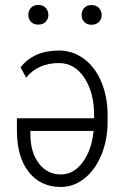

<svg xmlns="http://www.w3.org/2000/svg" viewBox="-20 -741 494 771"><path d="M216.8 -538.1Q272.5 -538.1 317.4 -504.6Q362.3 -471.2 387.2 -411.6Q412.1 -352.1 412.1 -278.8V-252.4Q412.1 -179.2 387 -118.7Q361.8 -58.1 318.8 -24.2Q275.9 9.8 224.6 9.8Q143.1 9.8 95.5 -50.3Q47.9 -110.4 47.9 -217.8V-266.1H357.9V-278.8Q357.9 -369.6 318.6 -428.7Q279.3 -487.8 216.8 -487.8Q132.8 -487.8 85 -429.2L62.5 -470.7Q115.7 -538.1 216.8 -538.1ZM224.6 -40.5Q275.4 -40.5 311.5 -88.6Q347.7 -136.7 356 -215.3H102.1V-201.2Q102.1 -129.9 135.7 -85.2Q169.4 -40.5 224.6 -40.5ZM93.8 -681.2Q93.8 -698.2 104.5 -709.7Q115.2 -721.2 133.8 -721.2Q152.3 -721.2 163.3 -709.7Q174.3 -698.2 174.3 -681.2Q174.3 -664.6 163.3 -653.3Q152.3 -642.1 133.8 -642.1Q115.2 -642.1 104.5 -653.3Q93.8 -664.6 93.8 -681.2ZM307.6 -680.7Q307.6 -697.8 318.4 -709.2Q329.1 -720.7 347.7 -720.7Q366.2 -720.7 377.2 -709.2Q388.2 -697.8 388.2 -680.7Q388.2 -664.1 377.2 -652.8Q366.2 -641.6 347.7 -641.6Q329.1 -641.6 318.4 -652.8Q307.6 -664.1 307.6 -680.7Z"/></svg>

Font: Roboto Condensed Light
Style: Regular
Weight: 300
Designer: Google
Version: Version 2.134; 2016